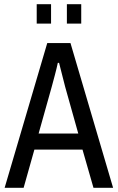

<svg xmlns="http://www.w3.org/2000/svg" viewBox="-20 -890 559 910"><path d="M154 -778V-870H222V-778ZM297 -778V-870H365V-778ZM2 0 204 -686H314L516 0H423L371 -181H143L92 0ZM163 -257H351L289 -478Q284 -496 275.5 -531Q267 -566 260 -592H254Q249 -568 240 -534Q231 -500 225 -478Z"/></svg>

Font: Archivo Condensed
Style: Regular
Weight: 400
Width: 3
Designer: Hector Gatti
Foundry: Omnibus-Type
Version: Version 2.001; ttfautohint (v1.8.3)